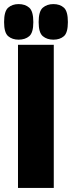

<svg xmlns="http://www.w3.org/2000/svg" viewBox="-66 -919 352 939"><path d="M22 0V-700H197V0ZM195 -725Q164 -725 143.5 -742Q123 -759 123 -811Q123 -864 143.5 -881.5Q164 -899 195 -899Q227 -899 246.5 -881.5Q266 -864 266 -811Q266 -759 246.5 -742Q227 -725 195 -725ZM25 -725Q-6 -725 -26 -742Q-46 -759 -46 -811Q-46 -864 -26 -881.5Q-6 -899 25 -899Q57 -899 77 -881.5Q97 -864 97 -811Q97 -759 77 -742Q57 -725 25 -725Z"/></svg>

Font: Georama ExtraCondensed Black
Style: Regular
Weight: 900
Width: 2
Designer: Jean-Baptiste Levee
Foundry: Production Type
Version: Version 1.000